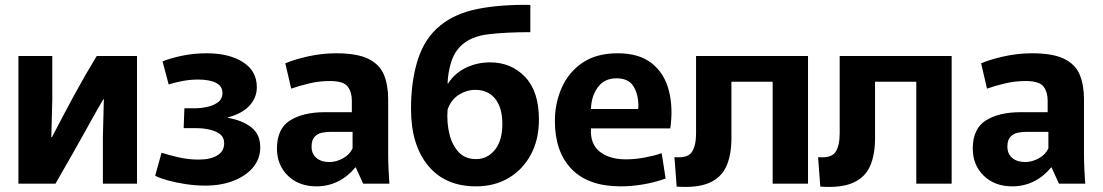

<svg xmlns="http://www.w3.org/2000/svg" viewBox="-20 -748 4494 782"><path d="M55 0V-520H193V-345L189 -190H192Q239 -281 283 -362Q327 -443 374 -520H538V0H399V-189L403 -344H401Q381 -311 333 -224Q285 -137 206 0Z M817 8Q777 8 737 2Q697 -4 664.5 -13Q632 -22 612 -32L638 -126Q665 -117 706 -107.5Q747 -98 789 -98Q837 -98 865 -115Q893 -132 893 -164Q893 -189 875.5 -202Q858 -215 832 -220.5Q806 -226 782 -226H728L731 -307H778Q796 -307 821.5 -312Q847 -317 866.5 -330.5Q886 -344 886 -370Q886 -397 860 -410.5Q834 -424 786 -424Q755 -424 723 -418Q691 -412 667 -404L642 -498Q674 -511 721.5 -521Q769 -531 822 -531Q913 -531 969.5 -495Q1026 -459 1026 -393Q1026 -350 996 -317.5Q966 -285 908 -270V-268Q967 -258 1003.5 -229.5Q1040 -201 1040 -148Q1040 -101 1010.5 -66Q981 -31 930.5 -11.5Q880 8 817 8Z M1269 11Q1197 11 1152.5 -32.5Q1108 -76 1108 -143Q1108 -224 1161.5 -257.5Q1215 -291 1302 -291H1413V-339Q1413 -373 1396 -395.5Q1379 -418 1323 -418Q1280 -418 1238.5 -408Q1197 -398 1166 -387L1142 -490Q1179 -506 1235.5 -518.5Q1292 -531 1349 -531Q1434 -531 1480 -508.5Q1526 -486 1543.5 -444Q1561 -402 1561 -343V-123Q1561 -92 1562.5 -58Q1564 -24 1566 0H1459L1429 -66H1427Q1397 -29 1356.5 -9Q1316 11 1269 11ZM1321 -88Q1350 -88 1377.5 -103.5Q1405 -119 1416 -144V-211H1326Q1309 -211 1291.5 -207.5Q1274 -204 1261.5 -191Q1249 -178 1249 -151Q1249 -121 1269 -104.5Q1289 -88 1321 -88Z M1919 11Q1793 11 1723.5 -73.5Q1654 -158 1654 -305Q1654 -418 1682 -505.5Q1710 -593 1773 -644Q1833 -693 1925 -711.5Q2017 -730 2140 -728V-617Q2041 -617 1969.5 -608.5Q1898 -600 1858 -562Q1829 -534 1816.5 -491.5Q1804 -449 1803 -408H1805Q1833 -451 1878.5 -472.5Q1924 -494 1976 -494Q2062 -494 2118.5 -435Q2175 -376 2175 -261Q2175 -179 2142 -118Q2109 -57 2051.5 -23Q1994 11 1919 11ZM1919 -100Q1965 -100 1995.5 -137.5Q2026 -175 2026 -243Q2026 -309 1997 -345.5Q1968 -382 1916 -382Q1881 -382 1849.5 -362.5Q1818 -343 1803 -302Q1799 -248 1810.5 -202Q1822 -156 1848.5 -128Q1875 -100 1919 -100Z M2508 11Q2376 11 2308 -59.5Q2240 -130 2240 -255Q2240 -328 2268 -391Q2296 -454 2352.5 -492.5Q2409 -531 2496 -531Q2584 -531 2635.5 -489.5Q2687 -448 2704.5 -378Q2722 -308 2710 -225H2387Q2383 -162 2422.5 -130.5Q2462 -99 2529 -99Q2567 -99 2606.5 -106.5Q2646 -114 2675 -124L2691 -21Q2651 -6 2602.5 2.5Q2554 11 2508 11ZM2491 -429Q2441 -429 2414.5 -392Q2388 -355 2387 -304H2579Q2580 -308 2580 -311.5Q2580 -315 2580 -318Q2580 -364 2560 -396.5Q2540 -429 2491 -429Z M2736 12 2727 -108Q2781 -103 2798 -129Q2815 -155 2815 -205V-520H3271V0H3127V-415H2959V-186Q2959 -116 2938 -70Q2917 -24 2868 -3Q2819 18 2736 12Z M3321 12 3312 -108Q3366 -103 3383 -129Q3400 -155 3400 -205V-520H3856V0H3712V-415H3544V-186Q3544 -116 3523 -70Q3502 -24 3453 -3Q3404 18 3321 12Z M4103 11Q4031 11 3986.5 -32.5Q3942 -76 3942 -143Q3942 -224 3995.5 -257.5Q4049 -291 4136 -291H4247V-339Q4247 -373 4230 -395.5Q4213 -418 4157 -418Q4114 -418 4072.5 -408Q4031 -398 4000 -387L3976 -490Q4013 -506 4069.5 -518.5Q4126 -531 4183 -531Q4268 -531 4314 -508.5Q4360 -486 4377.5 -444Q4395 -402 4395 -343V-123Q4395 -92 4396.5 -58Q4398 -24 4400 0H4293L4263 -66H4261Q4231 -29 4190.5 -9Q4150 11 4103 11ZM4155 -88Q4184 -88 4211.5 -103.5Q4239 -119 4250 -144V-211H4160Q4143 -211 4125.5 -207.5Q4108 -204 4095.5 -191Q4083 -178 4083 -151Q4083 -121 4103 -104.5Q4123 -88 4155 -88Z"/></svg>

Font: Murecho SemiBold
Style: Regular
Weight: 600
Designer: Neil Summerour
Foundry: Positype
Version: Version 1.010; ttfautohint (v1.8.3)